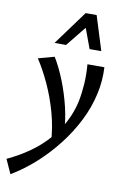

<svg xmlns="http://www.w3.org/2000/svg" viewBox="-160 -768 713 1116"><g transform="rotate(10 196.5 -210.0)"><path d="M-16 289 -54 205Q17 172 77 129.5Q137 87 182 35.5Q227 -16 257.5 -74.5Q288 -133 302 -198Q312 -249 315.5 -304Q319 -359 314 -418H414Q416 -379 413 -339.5Q410 -300 401 -260Q383 -178 343.5 -99Q304 -20 248 52Q192 124 125 184.5Q58 245 -16 289ZM185 72Q180 -20 156 -106.5Q132 -193 97 -268.5Q62 -344 24 -402L119 -428Q153 -372 181.5 -300Q210 -228 228.5 -151Q247 -74 249 1ZM104 -507 252 -709H317L289 -652L172 -507ZM311 -507 258 -650 252 -709H317L380 -507Z"/></g></svg>

Font: Ysabeau Infant SemiBold
Style: Italic
Weight: 600
Italic angle: -12°
Designer: Christian Thalmann (Catharsis Fonts)
Version: Version 2.002; featfreeze: ss01,ss02,lnum